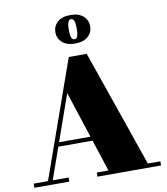

<svg xmlns="http://www.w3.org/2000/svg" viewBox="-105 -1107 1040 1195"><g transform="rotate(-10 414.5 -510.0)"><path d="M189 -226V-252.5H495.5V-226ZM480 -764.5 736 -26H815V0H413V-26H487L318 -545L135 -26H235.5V0H14.5V-26H105L366.5 -764.5ZM421 -840Q367.5 -840 339.2 -866Q311 -892 311 -930Q311 -968.5 339.2 -994.2Q367.5 -1020 421 -1020Q474.5 -1020 502.8 -994.2Q531 -968.5 531 -930Q531 -892 502.8 -866Q474.5 -840 421 -840ZM421 -867Q429.5 -867 435 -873Q440.5 -879 443.2 -893Q446 -907 446 -930Q446 -953.5 443.2 -967.5Q440.5 -981.5 435 -987.8Q429.5 -994 421 -994Q412.5 -994 407 -987.8Q401.5 -981.5 398.8 -967.5Q396 -953.5 396 -930Q396 -907 398.8 -893Q401.5 -879 407 -873Q412.5 -867 421 -867Z"/></g></svg>

Font: Bodoni Moda 9pt Black
Style: Regular
Weight: 900
Designer: Owen Earl
Foundry: indestructible type
Version: Version 2.005